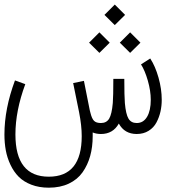

<svg xmlns="http://www.w3.org/2000/svg" viewBox="-238 -596 789 854"><path d="M294.9 -406.2 340.8 -452.1 386.7 -406.2 340.8 -360.8ZM158.2 -406.2 204.1 -452.1 250 -406.2 204.1 -360.8ZM226.6 -529.8 272.5 -575.7 318.4 -529.8 272.5 -484.4ZM389.2 -309.6 430.2 -335.9Q452.6 -301.8 467 -251Q481.4 -200.2 481.4 -151.9Q481.4 -125 475.8 -99.9Q470.2 -74.7 458 -51.5Q445.8 -28.3 423.1 -14.2Q400.4 0 370.1 0Q315.9 0 290.5 -46.4Q264.6 0 210.9 0Q190.9 0 174.3 -6.8V9.3Q174.3 57.6 163.1 97.9Q151.9 138.2 129.2 170.4Q106.4 202.6 68.1 220.7Q29.8 238.8 -21 238.8Q-64 238.8 -98.4 225.6Q-132.8 212.4 -154.8 190.2Q-176.8 168 -191.4 137Q-206.1 106 -212.2 72.8Q-218.3 39.6 -218.3 2Q-218.3 -112.3 -171.4 -238.3L-125.5 -221.7Q-169.4 -103 -169.4 2Q-169.4 189.9 -21 189.9Q125.5 189.9 125.5 9.3Q125.5 -37.1 113.8 -96.7L87.4 -226.6L135.3 -236.3L161.1 -106.4L164.1 -94.7Q170.4 -68.4 180.2 -58.6Q189.9 -48.8 210.9 -48.8Q235.8 -48.8 247.6 -68.4Q259.3 -87.9 263.7 -137.7Q266.1 -168 266.1 -245.1H314.9Q314.9 -168 317.4 -137.7Q321.8 -87.9 333.5 -68.4Q345.2 -48.8 370.1 -48.8Q399.9 -48.8 416.3 -76.7Q432.6 -104.5 432.6 -151.9Q432.6 -191.4 419.7 -236.8Q406.7 -282.2 389.2 -309.6Z"/></svg>

Font: AzarMehrMonospaced
Style: SerifRegular
Weight: 1
Designer: Amin Abedi
Version: Version 1.00